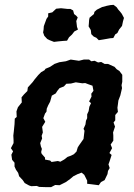

<svg xmlns="http://www.w3.org/2000/svg" viewBox="-20 -760 555 793"><path d="M191 13H173L142 12L132 8L109 9L100 6L82 -4L74 -16L59 -32L55 -46L46 -59L40 -72V-88L30 -100L27 -121L34 -135L25 -148L36 -169V-181L35 -200L37 -217L40 -247L41 -270L49 -277L48 -300L54 -317L70 -337L69 -358L79 -370L93 -384L95 -399L106 -411L115 -421L123 -432L138 -450L150 -462L164 -470L168 -476L187 -484L205 -496L225 -503L252 -507L272 -514L306 -509L326 -514H348L357 -507L371 -509L385 -502L398 -504L412 -496H426L453 -484L462 -474L473 -467L485 -451V-422L482 -408L484 -396L477 -366L469 -345L467 -329L465 -315L467 -298L456 -285V-263L449 -254L455 -237L447 -213L448 -201V-179L437 -163L443 -148L432 -128L441 -120L433 -95L428 -81L433 -66L426 -54L424 -41L412 -16L397 -8L388 5L357 1L340 -1V-14L328 -38L317 -47L301 -41L283 -32L270 -21L252 -8L226 5L208 4ZM193 -91 219 -95 229 -92 245 -101 259 -112 273 -117 285 -123 296 -134 301 -151 306 -159 320 -179 325 -186 329 -220 325 -228 333 -246 335 -261 340 -272V-288L346 -301L349 -319L356 -334L348 -341L358 -361L357 -373L366 -385L362 -406L345 -412L332 -417L320 -416L293 -420L273 -415L254 -414L244 -403L226 -396L217 -385L210 -374L194 -365L187 -340L179 -325L173 -311L172 -299L166 -291L159 -272L167 -257L154 -236L157 -213L152 -199L154 -188L146 -169L149 -155L153 -145L150 -132L152 -125L166 -109V-101L187 -97ZM388 -594 378 -604 367 -609 357 -619 355 -636 346 -651 347 -662 348 -677 350 -687 368 -702 370 -711 380 -720 402 -731 421 -736 436 -739 449 -740 462 -730 468 -721 476 -712 483 -703 492 -686 488 -672 484 -653 472 -638 465 -624 456 -618 448 -603 435 -602 424 -600 407 -597ZM203 -587 185 -594 175 -599 163 -612 158 -626 160 -638 161 -652 165 -663 172 -682 179 -692V-705L196 -709L212 -724L232 -726L260 -723H271L282 -717L286 -702L295 -695L301 -688L295 -673L296 -666L298 -649L302 -638L287 -630L277 -617L265 -606L257 -592L241 -591L220 -589Z"/></svg>

Font: Winky Rough Medium
Style: Italic
Weight: 500
Italic angle: -8.97852°
Designer: Simon Atzbach
Foundry: typofactur
Version: Version 1.206; ttfautohint (v1.8.4.7-5d5b)